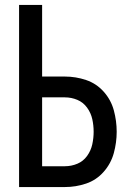

<svg xmlns="http://www.w3.org/2000/svg" viewBox="-20 -755 540 775"><path d="M57 0H242Q286 0 327.5 -14Q369 -28 398.5 -61.5Q428 -95 439.5 -137.5Q451 -180 451 -223Q451 -267 439.5 -309.5Q428 -352 398.5 -385Q369 -418 327.5 -432Q286 -446 242 -446H150V-735H57ZM242 -84H150V-362H242Q268 -362 292 -352Q316 -342 331.5 -320.5Q347 -299 352.5 -274Q358 -249 358 -223Q358 -198 352.5 -172.5Q347 -147 331.5 -125.5Q316 -104 292 -94Q268 -84 242 -84Z"/></svg>

Font: Iosevka SS08 Medium
Style: Regular
Weight: 500
Monospace: yes
Designer: Belleve Invis
Foundry: Belleve Invis
Version: Version 3.4.3; ttfautohint (v1.8.3)